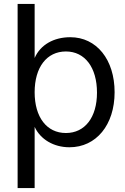

<svg xmlns="http://www.w3.org/2000/svg" viewBox="-20 -732 632 970"><path d="M69 218H155V-91C184 -28 251 12 331 12C466 12 559 -101 559 -266C559 -431 468 -544 335 -544C252 -544 184 -506 155 -439V-712H69ZM313 -60C216 -60 155 -140 155 -266C155 -392 216 -472 313 -472C409 -472 470 -391 470 -264C470 -139 409 -60 313 -60Z"/></svg>

Font: Ronzino
Style: Regular
Weight: 400
Designer: Nunzio Mazzaferro
Foundry: Collletttivo
Version: Version 1.000;Glyphs 3.3 (3337)